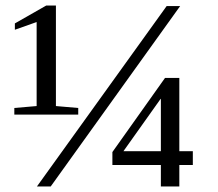

<svg xmlns="http://www.w3.org/2000/svg" viewBox="-20 -677 790 697"><path d="M164 0H114L585 -655H634ZM183 -292 264 -285V-261H32V-285L113 -292V-597L34 -569V-592L148 -657H183ZM631 -78V0H564V-78H388V-125L579 -394H631V-128H680V-78ZM564 -318H563L428 -128H564Z"/></svg>

Font: Libra Serif Modern
Style: Regular
Weight: 400
Designer: Stefan Peev, Context Ltd
Foundry: Stefan Peev, Context Ltd
Version: Version 1.000